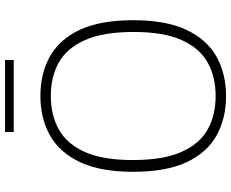

<svg xmlns="http://www.w3.org/2000/svg" viewBox="-99 -835 942 784"><g transform="rotate(-90 372.0 -443.0)"><path d="M372 9Q280 9 210.2 -30Q140.5 -69 101.5 -152.5Q62.5 -236 62.5 -370Q62.5 -504 102 -587.5Q141.5 -671 211.2 -710Q281 -749 372 -749Q464 -749 533.8 -710Q603.5 -671 642.5 -587.5Q681.5 -504 681.5 -370Q681.5 -236 642 -152.5Q602.5 -69 532.8 -30Q463 9 372 9ZM372 -33.5Q450 -33.5 508.8 -66.2Q567.5 -99 600.5 -172.5Q633.5 -246 633.5 -368Q633.5 -492 600.5 -566.5Q567.5 -641 508.8 -673.8Q450 -706.5 372 -706.5Q294.5 -706.5 235.5 -673.8Q176.5 -641 143.5 -567.8Q110.5 -494.5 110.5 -372Q110.5 -248 143.5 -173.5Q176.5 -99 235.2 -66.2Q294 -33.5 372 -33.5ZM225 -858V-893.5H519V-858Z"/></g></svg>

Font: Encode Sans SmExp XLt
Style: Regular
Weight: 200
Width: 6
Designer: Multiple Designers
Foundry: Impallari Type
Version: Version 3.002; ttfautohint (v1.8.3) -l 8 -r 50 -G 200 -x 14 